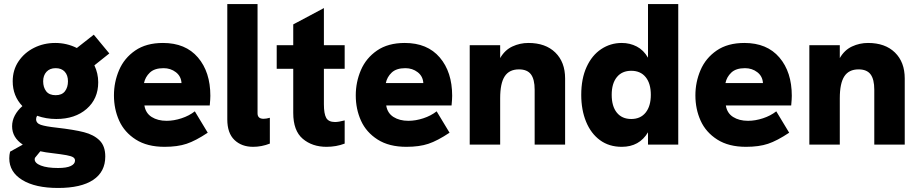

<svg xmlns="http://www.w3.org/2000/svg" viewBox="-20 -717 4555 952"><path d="M26 68Q26 51 30 35L93 0Q40 -35 40 -91Q40 -119 53.5 -144.5Q67 -170 91 -191Q43 -241 43 -314Q43 -370 72 -413Q101 -456 149 -480Q197 -504 254 -504Q311 -504 361 -479L445 -545L522 -452L448 -393Q467 -353 467 -309Q467 -227 409.5 -177Q352 -127 259 -127Q209 -127 164 -143Q159 -135 159 -126Q159 -106 182.5 -98Q206 -90 261 -84Q348 -74 396.5 -61.5Q445 -49 473.5 -21Q502 7 502 59Q502 135 442 175Q382 215 268 215Q155 215 90.5 175.5Q26 136 26 68ZM317 -314Q317 -344 301 -361.5Q285 -379 256 -379Q227 -379 210.5 -361Q194 -343 194 -314Q194 -284 209 -264.5Q224 -245 256 -245Q287 -245 302 -264.5Q317 -284 317 -314ZM268 116Q310 116 331 106Q352 96 352 79Q352 69 343 63Q334 57 310 52.5Q286 48 236 42Q207 39 180 33L153 66L152 73Q152 92 183 104Q214 116 268 116Z M545 -244Q545 -310 570.5 -369.5Q596 -429 650.5 -466.5Q705 -504 788 -504Q900 -504 961.5 -432Q1023 -360 1023 -242Q1023 -226 1020 -194H696Q702 -156 732 -137Q762 -118 806 -118Q842 -118 880 -130.5Q918 -143 946 -165L1010 -59Q950 -19 905 -4Q860 11 796 11Q710 11 653.5 -25Q597 -61 571 -118.5Q545 -176 545 -244ZM880 -305Q878 -339 852 -359Q826 -379 791 -379Q746 -379 723 -357Q700 -335 694 -305Z M1107 -125V-697H1257V-155Q1257 -128 1287 -128Q1300 -128 1318 -133V-5Q1277 11 1235 11Q1178 11 1142.5 -23Q1107 -57 1107 -125Z M1434 -157V-376H1352V-493H1434V-596L1586 -677V-493H1689V-376H1586V-200Q1586 -153 1597.5 -132.5Q1609 -112 1641 -112Q1659 -112 1689 -120V-5Q1647 11 1599 11Q1528 11 1481 -29Q1434 -69 1434 -157Z M1744 -244Q1744 -310 1769.5 -369.5Q1795 -429 1849.5 -466.5Q1904 -504 1987 -504Q2099 -504 2160.5 -432Q2222 -360 2222 -242Q2222 -226 2219 -194H1895Q1901 -156 1931 -137Q1961 -118 2005 -118Q2041 -118 2079 -130.5Q2117 -143 2145 -165L2209 -59Q2149 -19 2104 -4Q2059 11 1995 11Q1909 11 1852.5 -25Q1796 -61 1770 -118.5Q1744 -176 1744 -244ZM2079 -305Q2077 -339 2051 -359Q2025 -379 1990 -379Q1945 -379 1922 -357Q1899 -335 1893 -305Z M2309 -493H2460V-429Q2483 -469 2520.5 -486.5Q2558 -504 2600 -504Q2685 -504 2733.5 -456.5Q2782 -409 2782 -328V0H2631V-272Q2631 -324 2612.5 -348.5Q2594 -373 2553 -373Q2505 -373 2482.5 -338.5Q2460 -304 2460 -230V0H2309Z M2862 -247Q2862 -327 2888.5 -385Q2915 -443 2961 -473.5Q3007 -504 3063 -504Q3103 -504 3137 -486.5Q3171 -469 3193 -431V-697H3343V0H3193V-61Q3150 11 3063 11Q3000 11 2955 -22Q2910 -55 2886 -113.5Q2862 -172 2862 -247ZM3207 -247Q3207 -303 3181.5 -334.5Q3156 -366 3110 -366Q3064 -366 3038.5 -334.5Q3013 -303 3013 -247Q3013 -190 3038.5 -158.5Q3064 -127 3110 -127Q3156 -127 3181.5 -159Q3207 -191 3207 -247Z M3428 -244Q3428 -310 3453.5 -369.5Q3479 -429 3533.5 -466.5Q3588 -504 3671 -504Q3783 -504 3844.5 -432Q3906 -360 3906 -242Q3906 -226 3903 -194H3579Q3585 -156 3615 -137Q3645 -118 3689 -118Q3725 -118 3763 -130.5Q3801 -143 3829 -165L3893 -59Q3833 -19 3788 -4Q3743 11 3679 11Q3593 11 3536.5 -25Q3480 -61 3454 -118.5Q3428 -176 3428 -244ZM3763 -305Q3761 -339 3735 -359Q3709 -379 3674 -379Q3629 -379 3606 -357Q3583 -335 3577 -305Z M3993 -493H4144V-429Q4167 -469 4204.5 -486.5Q4242 -504 4284 -504Q4369 -504 4417.5 -456.5Q4466 -409 4466 -328V0H4315V-272Q4315 -324 4296.5 -348.5Q4278 -373 4237 -373Q4189 -373 4166.5 -338.5Q4144 -304 4144 -230V0H3993Z"/></svg>

Font: Hanken Grotesk Black
Style: Regular
Weight: 900
Designer: Alfredo Marco Pradil
Foundry: Hanken Design Co.
Version: Version 3.014